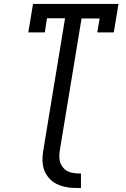

<svg xmlns="http://www.w3.org/2000/svg" viewBox="-20 -755 640 977"><path d="M392 202Q371 202 349.5 201Q328 200 307 195Q286 190 268 181Q250 172 235.5 157.5Q221 143 211.5 125Q202 107 198.5 86Q195 65 196.5 43.5Q198 22 202 0L311 -662H219L208 -590H124L148 -735H583L559 -590H475L487 -661H395L286 0Q283 17 282 35Q281 53 285.5 68.5Q290 84 300.5 97Q311 110 325.5 117Q340 124 357.5 126Q375 128 392 128Z"/></svg>

Font: Iosevka Curly Slab Extended
Style: Italic
Weight: 400
Width: 7
Italic angle: -9°
Monospace: yes
Designer: Belleve Invis
Foundry: Belleve Invis
Version: Version 11.1.0; ttfautohint (v1.8.3)